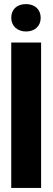

<svg xmlns="http://www.w3.org/2000/svg" viewBox="-20 -919 261 939"><path d="M35 0H181V-711H35ZM35 -832C35 -792 65 -765 107 -765C150 -765 179 -791 179 -832C179 -873 150 -899 107 -899C64 -899 35 -874 35 -832Z"/></svg>

Font: Asimov Pro
Style: Bd
Weight: 700
Designer: Google
Version: Version 2.000980; 2014